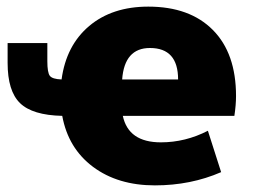

<svg xmlns="http://www.w3.org/2000/svg" viewBox="-20 -550 766 580"><path d="M351 -200Q368 -120 466 -120Q540 -120 608 -155L648 -30Q556 10 448 10Q336 10 261 -46Q186 -102 168 -200Q78 -202 40.5 -238.5Q3 -275 3 -360V-420H123V-365Q123 -331 130.5 -321Q138 -311 166 -310Q180 -413 249.5 -471.5Q319 -530 428 -530Q553 -530 623 -459.5Q693 -389 693 -260Q693 -233 688 -200ZM349 -310H518Q518 -405 433 -405Q356 -405 349 -310Z"/></svg>

Font: M PLUS 1p Black
Style: Regular
Weight: 900
Version: Version 1.061